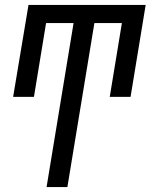

<svg xmlns="http://www.w3.org/2000/svg" viewBox="-20 -550 640 775"><path d="M168 205 277 -457H166L117 -159H33L95 -530H568L507 -159H423L472 -457H361L252 205Z"/></svg>

Font: Iosevka Curly Slab ExObl
Style: Regular
Weight: 400
Width: 7
Italic angle: -9°
Monospace: yes
Designer: Belleve Invis
Foundry: Belleve Invis
Version: Version 11.1.0; ttfautohint (v1.8.3)